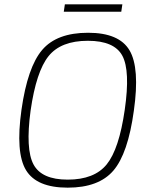

<svg xmlns="http://www.w3.org/2000/svg" viewBox="-20 -853 702 885"><path d="M539 -799H274L279 -833H544ZM386 -702Q529 -702 577 -621Q625 -540 597 -343Q570 -145 502.5 -66.5Q435 12 292 12Q149 12 100 -68.5Q51 -149 79 -347Q107 -544 174.5 -623Q242 -702 386 -702ZM385 -665Q261 -665 204 -594.5Q147 -524 121 -343Q97 -165 134.5 -95Q172 -25 292 -25Q415 -25 472 -95.5Q529 -166 555 -347Q581 -527 544 -596Q507 -665 385 -665Z"/></svg>

Font: Exo 2.0 Extra Light
Style: Italic
Weight: 250
Italic angle: -8°
Designer: Natanael Gama
Version: Version 1.001;PS 001.001;hotconv 1.0.70;makeotf.lib2.5.58329